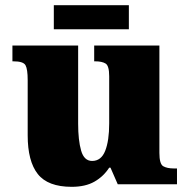

<svg xmlns="http://www.w3.org/2000/svg" viewBox="-20 -712 731 742"><path d="M257 10Q165 10 126 -39.5Q87 -89 87 -189V-402Q87 -445 78.5 -460Q70 -475 32 -475H28V-536H282V-234Q282 -170 293.5 -130Q305 -90 336 -90Q371 -90 386.5 -129Q402 -168 402 -235V-417Q402 -458 388 -466.5Q374 -475 348 -475H344V-536H596V-121Q596 -78 611 -69.5Q626 -61 652 -61H664V0H435L407 -64H402Q380 -30 345 -10Q310 10 257 10ZM188 -599V-692H478V-599Z"/></svg>

Font: Noto Serif Devanagari Black
Style: Regular
Weight: 900
Designer: Universal Thirst, Indian Type Foundry and the Monotype Design Team
Foundry: Monotype Imaging Inc.
Version: Version 2.004; ttfautohint (v1.8.4.7-5d5b)